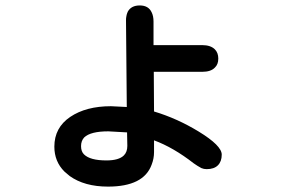

<svg xmlns="http://www.w3.org/2000/svg" viewBox="-20 -608 1040 709"><path d="M378.9 81.1Q292 81.1 237.3 42L217.8 25.4Q180.7 -11.7 180.7 -66.4Q180.7 -136.7 239.3 -176.3Q297.9 -215.8 389.6 -215.8Q389.6 -215.8 448.2 -212.9L445.3 -533.2Q445.3 -541 446.3 -545.9Q447.3 -550.8 447.8 -553.7Q448.2 -556.6 449.7 -559.6Q451.2 -562.5 452.1 -565.4Q464.8 -587.9 496.1 -587.9Q528.3 -587.9 540 -562.5Q546.9 -548.8 546.9 -528.3V-441.4H726.6Q757.8 -441.4 773.4 -425.8Q786.1 -413.1 786.1 -391.6Q786.1 -370.1 773.4 -358.4Q758.8 -342.8 726.6 -342.8H547.9L548.8 -196.3Q633.8 -170.9 713.9 -122.1Q798.8 -70.3 798.8 -37.1Q798.8 -11.7 784.7 2.4Q770.5 16.6 743.2 16.6Q732.4 16.6 723.6 12.7Q709 4.9 695.3 -4.9Q620.1 -63.5 548.8 -89.8Q548.8 -70.3 548.8 -46.4Q548.8 -22.5 540 0Q510.7 81.1 378.9 81.1ZM291 -100.6Q279.3 -87.9 279.3 -68.4Q279.3 -48.8 290 -38.1Q312.5 -15.6 373 -15.6Q418.9 -15.6 437.5 -34.2Q450.2 -46.9 450.2 -69.3L449.2 -119.1L379.9 -123Q314.5 -123 291 -100.6Z"/></svg>

Font: FakePearl
Style: SemiBold
Weight: 400
Version: Version 1.2